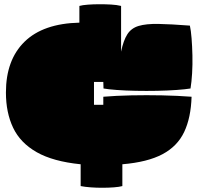

<svg xmlns="http://www.w3.org/2000/svg" viewBox="-20 -790 937 907"><path d="M361 89V-14Q231 -27 153.5 -71Q76 -115 42 -186.5Q8 -258 8 -353Q8 -507 96 -593Q184 -679 355 -683V-762Q369 -766 395 -768Q421 -770 451 -770Q478 -770 505 -768.5Q532 -767 552 -762V-546Q563 -599 581.5 -628Q600 -657 635 -667.5Q670 -678 728.5 -677Q787 -676 877 -669Q882 -647 885 -609Q888 -571 889 -528Q890 -485 887.5 -443.5Q885 -402 880 -372Q856 -368 814 -365Q772 -362 722 -361Q672 -360 622 -361Q572 -362 531.5 -365Q491 -368 469 -372L468 -403H424V-295H468V-333Q528 -338 600 -339.5Q672 -341 745.5 -339.5Q819 -338 885 -333Q882 -234 850 -166.5Q818 -99 747.5 -61.5Q677 -24 558 -14V89Q544 93 518 95Q492 97 462 97Q435 97 408 95Q381 93 361 89Z"/></svg>

Font: Oi
Style: Regular
Weight: 400
Designer: Kostas Bartsokas, Mohamad Dakak
Foundry: Foundry5
Version: Version 4.000